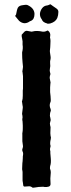

<svg xmlns="http://www.w3.org/2000/svg" viewBox="-20 -865 329 885"><path d="M136 0Q137 0 139 -0.5Q141 -1 143 -1Q158 -4 174 -4Q178 -5 186 -3Q195 -2 205 -5Q213 -8 213 -17Q213 -21 212.5 -29.5Q212 -38 212 -42Q212 -51 214 -69Q214 -79 212 -83Q209 -89 211 -99Q216 -113 214 -135Q214 -139 213 -147Q212 -155 212 -159V-168Q209 -177 212 -186Q213 -188 213 -193Q209 -204 214 -224Q216 -232 213 -239Q212 -243 212 -251Q213 -260 213 -279Q212 -282 211 -287.5Q210 -293 210 -296Q210 -299 212 -305Q215 -312 212 -322Q211 -324 210.5 -328Q210 -332 210 -333Q210 -345 214 -354Q215 -356 213 -363Q206 -379 212 -393Q214 -396 214 -403Q214 -409 213 -421.5Q212 -434 211 -440V-462Q211 -464 211.5 -469Q212 -474 212 -476Q212 -478 212.5 -481Q213 -484 213 -485Q212 -488 211 -495Q210 -502 209 -506Q209 -512 210 -515Q214 -524 211 -530Q208 -538 210 -548Q213 -560 211 -574Q210 -582 213 -593Q214 -599 213 -605L210 -626V-632Q212 -648 212 -657Q214 -679 211 -690Q210 -693 211 -696Q215 -714 201 -724H198Q188 -718 177 -719Q149 -725 131 -720Q126 -718 120 -720Q110 -722 104 -723Q96 -723 91 -717Q89 -715 85.5 -711Q82 -707 80 -705V-697Q80 -695 82.5 -684Q85 -673 84 -666V-659Q87 -643 82 -624V-618Q82 -611 82.5 -597.5Q83 -584 84 -577Q84 -574 85 -567Q86 -560 86 -557Q86 -554 85 -549Q84 -544 84 -542Q82 -536 84 -531Q86 -516 86 -514V-504V-484V-457Q86 -455 85.5 -452Q85 -449 85 -448V-424Q85 -408 82 -400Q80 -396 82 -393Q82 -389 83.5 -381.5Q85 -374 85 -373V-368Q84 -359 82 -343Q81 -340 83 -334Q85 -323 83 -318Q82 -313 84 -305Q85 -299 85 -286V-275Q85 -263 84 -258Q82 -248 83 -243V-227V-214Q85 -198 86 -191Q86 -187 84 -181Q81 -174 84 -167Q88 -160 86 -149Q85 -146 85 -135Q85 -125 84 -120Q84 -119 83.5 -116.5Q83 -114 83 -112Q83 -94 82 -85Q82 -84 82.5 -82Q83 -80 83 -79Q83 -78 83.5 -76Q84 -74 84 -72V-34Q84 -29 85 -27Q85 -22 87 -12Q87 -5 94 -5Q104 -5 109 -6Q121 -8 130 0ZM211 -845Q203 -841 198 -840Q183 -839 174 -827Q165 -815 164 -801Q164 -788 171 -778Q173 -776 173 -775Q177 -762 197 -757L198 -756Q200 -756 201 -756H206Q210 -756 212 -757Q236 -764 244 -782Q249 -795 249 -809Q250 -819 240 -826Q237 -828 232 -831.5Q227 -835 224 -837Q222 -838 218.5 -841Q215 -844 213 -845ZM50 -791Q52 -789 58 -781Q64 -773 68 -769Q92 -748 118 -767Q122 -769 123 -769Q139 -776 139 -801Q138 -828 106 -842Q104 -843 100 -843Q99 -843 90.5 -842Q82 -841 78 -840Q64 -837 60 -824Q59 -823 54 -798Q54 -797 52 -795Q50 -793 50 -792Z"/></svg>

Font: Gutenberg Clean
Style: Regular
Weight: 400
Designer: Nicola Manzari, Bruno Pierini
Foundry: Unio | Creative Solutions
Version: Version 1.001;PS 001.001;hotconv 1.0.88;makeotf.lib2.5.64775